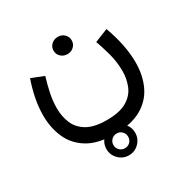

<svg xmlns="http://www.w3.org/2000/svg" viewBox="-170 -544 1017 1044"><g transform="rotate(-30 338.5 -22.0)"><path d="M254.9 263.7Q254.9 226.6 281.5 200.2Q308.1 173.8 345.2 173.8Q382.3 173.8 408.7 200.2Q435.1 226.6 435.1 263.7Q435.1 300.8 408.7 327.4Q382.3 354 345.2 354Q308.1 354 281.5 327.4Q254.9 300.8 254.9 263.7ZM298.8 263.7Q298.8 283.2 312.3 296.4Q325.7 309.6 345.2 309.6Q364.7 309.6 377.9 296.4Q391.1 283.2 391.1 263.7Q391.1 244.1 377.9 230.7Q364.7 217.3 345.2 217.3Q325.7 217.3 312.3 230.7Q298.8 244.1 298.8 263.7ZM273.4 -343.8Q273.4 -366.7 290 -382.3Q306.6 -397.9 330.6 -397.9Q354.5 -397.9 370.8 -382.3Q387.2 -366.7 387.2 -343.8Q387.2 -320.8 370.8 -305.2Q354.5 -289.6 330.6 -289.6Q306.6 -289.6 290 -305.2Q273.4 -320.8 273.4 -343.8ZM336.4 127.9Q418 127.9 462.6 101.3Q507.3 74.7 525.1 31.5Q543 -11.7 543 -61Q543 -119.1 527.3 -175.8Q511.7 -232.4 498 -268.6L581.5 -302.2Q604.5 -239.3 616.5 -179.9Q628.4 -120.6 628.4 -66.9Q628.4 15.6 597.9 79.6Q567.4 143.6 502.9 179.7Q438.5 215.8 336.4 215.8Q231 215.8 167.7 177.2Q104.5 138.7 76.4 74.5Q48.3 10.3 48.3 -66.4Q48.3 -118.2 59.1 -172.6Q69.8 -227.1 88.4 -278.8L166 -247.6Q151.9 -202.6 142.1 -155.3Q132.3 -107.9 132.3 -63.5Q132.3 -10.7 151.1 32.7Q169.9 76.2 214.4 102.1Q258.8 127.9 336.4 127.9Z"/></g></svg>

Font: Vazirmatn RD UI FD
Style: Regular
Weight: 400
Designer: Saber Rastikerdar
Foundry: Saber Rastikerdar
Version: Version 33.003